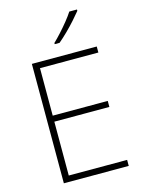

<svg xmlns="http://www.w3.org/2000/svg" viewBox="-138 -1123 827 1109"><g transform="rotate(-15 275.5 -568.0)"><path d="M490 -93H102V-807H490V-771H141V-487H470V-451H141V-129H490ZM435 -1035Q418 -1014 393.5 -986.5Q369 -959 341 -931.5Q313 -904 288 -883H259V-890Q280 -910 305 -937.5Q330 -965 352.5 -993Q375 -1021 389 -1043H435Z"/></g></svg>

Font: Noto Sans Kannada UI ExtraLight
Style: Regular
Weight: 200
Designer: Jelle Bosma - Monotype Design Team
Foundry: Monotype Imaging Inc.
Version: Version 2.005; ttfautohint (v1.8.4.7-5d5b)